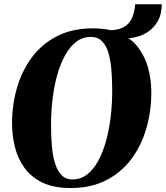

<svg xmlns="http://www.w3.org/2000/svg" viewBox="-20 -888 794 918"><path d="M317 11Q236.5 11 182.5 -15.2Q128.5 -41.5 96.8 -85.8Q65 -130 51.2 -185.2Q37.5 -240.5 37.5 -298Q37.5 -385.5 60.8 -466.8Q84 -548 131.5 -612.5Q179 -677 252.2 -714.8Q325.5 -752.5 424.5 -752.5Q505 -752.5 558.8 -726.5Q612.5 -700.5 644.2 -656.2Q676 -612 689.8 -557.5Q703.5 -503 703.5 -446Q703.5 -358 680.2 -276Q657 -194 609.2 -129.2Q561.5 -64.5 488.8 -26.8Q416 11 317 11ZM326.5 -30Q364.5 -30 394.8 -52.5Q425 -75 447.8 -115.5Q470.5 -156 485.8 -209.8Q501 -263.5 508.8 -326.2Q516.5 -389 516.5 -456Q516.5 -506.5 512.8 -552.5Q509 -598.5 498.8 -634.2Q488.5 -670 468 -690.8Q447.5 -711.5 413 -711.5Q375.5 -711.5 345.2 -688.8Q315 -666 292.2 -625.5Q269.5 -585 254.2 -531.5Q239 -478 231.5 -416.2Q224 -354.5 224 -289Q224 -237 228 -190.2Q232 -143.5 243 -107.5Q254 -71.5 274.2 -50.8Q294.5 -30 326.5 -30ZM626.5 -867.5H753.5Q753.5 -820 733.5 -785.5Q713.5 -751 679.8 -730.8Q646 -710.5 603 -706.2Q560 -702 514.5 -715L508.5 -743Q553 -745.5 577.5 -762Q602 -778.5 612.8 -805.8Q623.5 -833 626.5 -867.5Z"/></svg>

Font: Merriweather 96pt Black
Style: Italic
Weight: 900
Italic angle: -7.8°
Version: Version 2.101